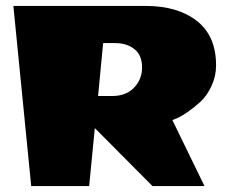

<svg xmlns="http://www.w3.org/2000/svg" viewBox="-20 -626 757 646"><path d="M358 -303Q404 -303 431 -331Q458 -359 458 -399.5Q458 -440 432.5 -460.5Q407 -481 367 -481H327L310 -303ZM471 -606Q578 -606 642.5 -555.5Q707 -505 707 -406Q707 -370 692 -337.5Q677 -305 656 -285Q612 -245 575 -228L560 -222L668 0H493L299 -195L280 0H85L25 -606Z"/></svg>

Font: Wendy One
Style: Regular
Weight: 400
Designer: Alejandro Inler
Foundry: Alejandro Inler
Version: 1.001